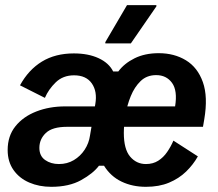

<svg xmlns="http://www.w3.org/2000/svg" viewBox="-20 -720 852 752"><path d="M180.8 11.7Q133.3 11.7 94.6 -5Q55.8 -21.7 32.9 -54.2Q10 -86.7 10 -132.5Q10 -187.5 40.4 -225.4Q70.8 -263.3 122.1 -283.3Q173.3 -303.3 235 -303.3H351.7L353.3 -312.5Q361.7 -361.7 339.6 -393.3Q317.5 -425 270 -425Q226.7 -425 198.3 -397.5Q170 -370 155.8 -336.7L58.3 -385.8Q91.7 -446.7 144.2 -478.8Q196.7 -510.8 269.2 -510.8Q325.8 -510.8 366.2 -492.1Q406.7 -473.3 423.3 -440H443.3Q466.7 -471.7 507.1 -491.7Q547.5 -511.7 601.7 -511.7Q662.5 -511.7 708.3 -483.8Q754.2 -455.8 774.6 -398.3Q795 -340.8 780 -252.5L775 -223.3H406.7L409.2 -303.3H665.8Q675.8 -365 653.8 -395.4Q631.7 -425.8 591.7 -425.8Q555 -425.8 530.8 -402.5Q506.7 -379.2 492.1 -343.3Q477.5 -307.5 471.2 -268.8Q465 -230 465 -199.2Q465 -135.8 489.6 -106.7Q514.2 -77.5 551.7 -77.5Q579.2 -77.5 599.6 -90.4Q620 -103.3 634.6 -124.6Q649.2 -145.8 659.2 -169.2L755 -107.5Q736.7 -75 708.8 -47.9Q680.8 -20.8 642.1 -4.6Q603.3 11.7 551.7 11.7Q498.3 11.7 455.8 -8.8Q413.3 -29.2 387.5 -70.8H367.5Q345 -40.8 297.9 -14.6Q250.8 11.7 180.8 11.7ZM210.8 -77.5Q243.3 -77.5 269.2 -92.9Q295 -108.3 311.7 -133.8Q328.3 -159.2 332.5 -189.2L338.3 -223.3H242.5Q185 -223.3 159.6 -199.2Q134.2 -175 134.2 -140.8Q134.2 -109.2 156.7 -93.3Q179.2 -77.5 210.8 -77.5ZM392.5 -550V-555L477.5 -700H592.5V-695L492.5 -550Z"/></svg>

Font: Familjen Grotesk SemiBold
Style: Italic
Weight: 600
Italic angle: -9.46201°
Designer: Anders Wikstroem, Jonas Baeckman, Matilda Gysing, Kristian Moeller
Foundry: Familjen STHLM AB
Version: Version 2.002